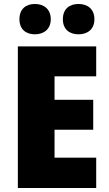

<svg xmlns="http://www.w3.org/2000/svg" viewBox="-20 -948 550 968"><path d="M78 -851C78 -800 111 -775 156 -775C201 -775 236 -801 236 -851C236 -902 201 -928 156 -928C111 -928 78 -903 78 -851ZM297 -851C297 -801 329 -775 376 -775C422 -775 456 -801 456 -851C456 -902 422 -928 376 -928C330 -928 297 -903 297 -851ZM465 0V-153H255V-294H450V-445H255V-563H465V-714H70V0Z"/></svg>

Font: Noto Sans Arabic SemCond Blk
Style: Regular
Weight: 900
Width: 4
Designer: Monotype Design Team, Nadine Chahine, Nizar Qandah and Khaled Hosny
Foundry: Monotype Imaging Inc.
Version: Version 2.012